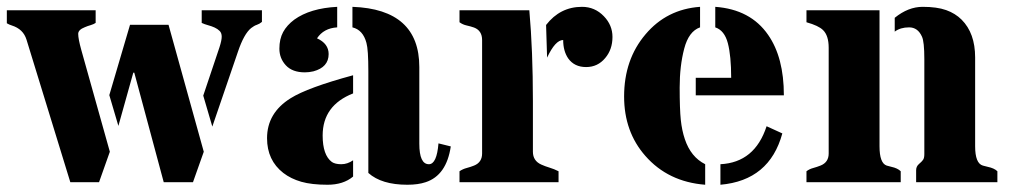

<svg xmlns="http://www.w3.org/2000/svg" viewBox="-42 -520 2886 548"><path d="M240.7 0H158.7L33.7 -406.7Q24.4 -437 -8.3 -447.3Q-16.1 -449.7 -22.5 -453.6V-490.7H231V-454.6Q225.1 -450.7 216.6 -448.2Q208 -445.8 200.2 -442.4Q181.2 -435.1 181.2 -423.3Q181.2 -409.2 189.9 -377.9L271.5 -86.9ZM270 -248.5 329.1 -449.2H439L539.6 -86.9L508.8 0H425.3L341.3 -312.5H338.4L295.9 -160.6ZM538.1 -247.1 584.5 -385.3Q590.8 -404.8 590.8 -415.3Q590.8 -425.8 585 -431.6Q579.1 -437.5 570.6 -441.4Q562 -445.3 552 -448Q542 -450.7 533.7 -454.6V-490.7H705.6V-457.5Q698.7 -451.7 691.2 -449.2Q683.6 -446.8 674.8 -439.9Q654.3 -423.3 637.2 -372.6L564 -158.7Z M1120.6 7.3Q1046.9 7.3 1009.3 -26.4V-316.4Q1009.3 -378.9 1003.9 -397.5Q994.1 -434.6 963.9 -441.9V-500.5Q1154.8 -493.7 1154.8 -328.6V-109.9Q1154.8 -51.3 1182.1 -51.3Q1204.6 -51.3 1209.5 -110.8L1244.6 -102.1Q1232.4 -19.5 1172.9 0Q1151.4 7.3 1120.6 7.3ZM965.8 -16.1Q938 7.3 892.8 7.3Q847.7 7.3 817.9 -1.2Q788.1 -9.8 766.6 -26.4Q720.2 -62.5 720.2 -125.5Q720.2 -197.8 787.6 -239.7Q835.9 -270 965.8 -305.2V-253.4Q878.9 -219.2 878.9 -133.3Q878.9 -77.1 905.3 -57.6Q914.6 -51.3 932.1 -51.3Q949.7 -51.3 965.8 -62.5ZM862.8 -410.6Q896 -395.5 896 -365.7Q896 -328.1 852.5 -316.4Q840.3 -313.5 828.1 -313.5Q792.5 -313.5 773.9 -333.5Q755.4 -353.5 755.4 -381.1Q755.4 -408.7 766.1 -428.5Q776.9 -448.2 797.9 -463.9Q843.3 -496.6 920.4 -500.5V-441.9Q881.8 -439.5 862.8 -410.6Z M1565.4 -405.8Q1543 -405.8 1519.5 -355.5L1516.6 -448.7Q1556.6 -500.5 1619.1 -500.5Q1655.8 -500.5 1681.6 -473.6Q1706.1 -448.2 1706.1 -414.6Q1706.1 -378.9 1685.5 -354.5Q1664.1 -328.6 1630.9 -328.6Q1597.2 -328.6 1579.6 -353.5Q1565.4 -374.5 1565.4 -405.8ZM1468.8 -490.7Q1479 -375.5 1479 -231.4V-86.9Q1479 -61 1502.9 -50.3Q1513.7 -45.4 1526.6 -41.5Q1539.6 -37.6 1552.2 -31.2V0H1269.5V-31.2Q1278.8 -37.6 1290 -40.5Q1301.3 -43.5 1311 -47.4Q1334 -56.6 1334 -82V-405.8Q1334 -432.6 1311 -441.4Q1301.3 -444.8 1290 -447.3Q1278.8 -449.7 1269.5 -456.5V-490.7Z M2014.2 -51.3Q2112.3 -56.2 2146 -159.7L2190.9 -139.2Q2154.3 -4.9 2014.2 7.3ZM1999.5 -500.5Q2100.1 -493.2 2150.4 -420.4Q2195.3 -356 2195.3 -248H1943.8V-297.9H2044.9Q2044.9 -360.4 2035.4 -396.7Q2025.9 -433.1 1999.5 -441.9ZM1970.7 7.3Q1864.7 -1 1799.8 -75.2Q1739.3 -144 1739.3 -244.6Q1739.3 -350.1 1800.3 -421.9Q1860.8 -493.7 1956.1 -500.5V-441.9Q1923.8 -430.7 1910.9 -381.3Q1897.9 -332 1897.9 -270.3Q1897.9 -208.5 1901.1 -178Q1904.3 -147.5 1912.6 -123Q1929.7 -71.8 1970.7 -51.3Z M2511.7 -469.2Q2550.3 -500.5 2591.3 -500.5Q2632.3 -500.5 2658.4 -491.2Q2684.6 -481.9 2702.6 -463.9Q2741.2 -425.3 2741.2 -356V-102.5Q2741.2 -53.7 2763.2 -47.4Q2770 -45.4 2776.9 -43.9Q2795.9 -40 2804.7 -31.2V0H2572.8V-34.2Q2572.8 -44.9 2580.8 -51.8Q2588.9 -58.6 2592.5 -63.7Q2596.2 -68.8 2596.2 -80.1V-351.1Q2596.2 -401.4 2589.4 -415.5Q2577.6 -441.9 2552.7 -441.9Q2527.8 -441.9 2511.7 -429.7ZM2468.3 -102.5Q2468.3 -54.2 2488.8 -47.4Q2495.1 -45.4 2502 -43.9Q2520 -40 2528.8 -31.2V0H2259.8V-31.2Q2268.1 -37.6 2279.1 -40.5Q2290 -43.5 2299.8 -47.4Q2323.2 -56.6 2323.2 -82V-383.8Q2323.2 -418.5 2307.1 -434.1Q2294.4 -446.8 2259.8 -456.5V-490.7H2468.3Z"/></svg>

Font: Stardos Stencil
Style: Bold
Weight: 700
Designer: vernon adams
Foundry: vernon adams
Version: Version 1.000